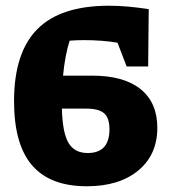

<svg xmlns="http://www.w3.org/2000/svg" viewBox="-20 -638 604 670"><path d="M283 12Q155 12 92 -61Q29 -134 29 -285Q29 -454 110 -536Q191 -618 360 -618Q392 -618 426.5 -615Q461 -612 499 -606L497 -406H422L390 -489Q338 -498 271 -498Q248 -498 223 -496Q207 -446 200 -374H302Q412 -374 470.5 -327Q529 -280 529 -192Q529 -98 462.5 -43Q396 12 283 12ZM280 -259H196Q198 -175 219 -139.5Q240 -104 286 -104Q362 -104 362 -187Q362 -226 343.5 -242.5Q325 -259 280 -259Z"/></svg>

Font: Piazzolla ExtraBold
Style: Regular
Weight: 800
Designer: Juan Pablo del Peral
Foundry: Huerta Tipografica
Version: Version 1.330